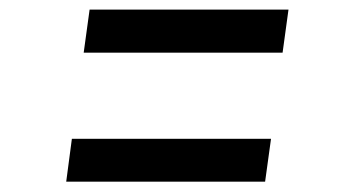

<svg xmlns="http://www.w3.org/2000/svg" viewBox="-20 -510 709 390"><path d="M162 -490.5H566L554 -403H150ZM126 -228H530.5L518.5 -141H114.5Z"/></svg>

Font: Merriweather 36pt Black
Style: Italic
Weight: 900
Italic angle: -7.8°
Version: Version 2.101